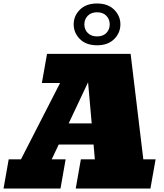

<svg xmlns="http://www.w3.org/2000/svg" viewBox="-60 -1088 944 1108"><path d="M-39.6 0 -9.8 -168.5H61L286.6 -608.9H181.6L211.4 -777.3H693.8L767.1 -168.5H837.9L808.1 0H377L406.7 -168.5H487.3L480 -253.9H278.8L238.3 -168.5H318.8L289.1 0ZM336.4 -376H469.2L448.2 -613.3ZM500 -826.7Q437 -826.7 401.1 -862.5Q365.2 -898.4 365.2 -947.3Q365.2 -996.6 401.1 -1032.2Q437 -1067.9 500 -1067.9Q563 -1067.9 598.9 -1032Q634.8 -996.1 634.8 -947.3Q634.8 -898.4 598.9 -862.5Q563 -826.7 500 -826.7ZM500 -877.9Q534.7 -877.9 554 -897.9Q573.2 -918 573.2 -947.3Q573.2 -976.6 554 -996.8Q534.7 -1017.1 500 -1017.1Q465.8 -1017.1 446.3 -996.8Q426.8 -976.6 426.8 -947.3Q426.8 -918 446.3 -897.9Q465.8 -877.9 500 -877.9Z"/></svg>

Font: Bevan
Style: Italic
Weight: 400
Italic angle: -10°
Designer: Vernon Adams
Foundry: Vernon Adams
Version: Version 2.100; ttfautohint (v1.8.3)